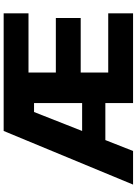

<svg xmlns="http://www.w3.org/2000/svg" viewBox="131 -878 747 1049"><g transform="rotate(-90 504.5 -353.5)"><path d="M313.5 -707H956.1V-571.3H632.8V-421.9H930.7V-286.1H632.8V-135.7H956.1V0H465.8V-151.4H263.7L204.1 0H20.5ZM465.8 -278.3V-541H417L313.5 -278.3Z"/></g></svg>

Font: Pretendard Std ExtraBold
Style: Regular
Weight: 800
Designer: Base glyphs from Inter by Rasmus Andersson; Hangeul glyphs from Noto Sans CJK(Source Han Sans) by Jang Soo-young and Kan
Foundry: Kil Hyung-jin
Version: Version 1.309